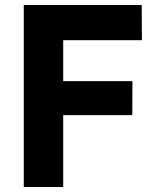

<svg xmlns="http://www.w3.org/2000/svg" viewBox="-20 -747 640 767"><path d="M75 0V-727H546L547 -586.5H138L232.5 -680V-362.5L138.5 -423H509L508.5 -287H175L232.5 -333.5V0Z"/></svg>

Font: Spline Sans Mono
Style: Bold
Weight: 700
Designer: Eben Sorkin, Mirko Velimirovic
Foundry: Sorkin Type
Version: Version 1.004